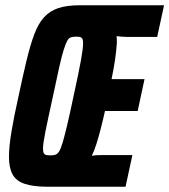

<svg xmlns="http://www.w3.org/2000/svg" viewBox="-20 -708 642 728"><path d="M161 0Q106 0 73.5 -11Q41 -22 27.5 -47Q14 -72 14 -113Q14 -152 23.5 -209Q33 -266 50 -342Q67 -422 81 -480Q95 -538 110 -578Q125 -618 146.5 -642Q168 -666 200.5 -677Q233 -688 281 -688H602L576 -568H461Q451 -568 440 -569Q429 -570 422 -571Q423 -565 423 -558.5Q423 -552 423 -544Q421 -514 416 -480Q411 -446 403 -408H528L502 -287H378Q370 -251 362 -220Q354 -189 346 -163.5Q338 -138 328 -117Q336 -119 346.5 -119.5Q357 -120 366 -120H482L456 0ZM172 -119Q183 -119 190.5 -121.5Q198 -124 204.5 -134.5Q211 -145 218 -169Q225 -193 235 -235Q245 -277 259 -344Q279 -435 287 -480Q295 -525 295 -543Q295 -553 293.5 -558Q292 -563 288.5 -565.5Q285 -568 280 -568.5Q275 -569 268 -569Q257 -569 249 -566.5Q241 -564 235 -553.5Q229 -543 221.5 -519Q214 -495 204.5 -453Q195 -411 181 -344Q161 -253 152 -208Q143 -163 143 -144Q143 -132 146.5 -126.5Q150 -121 156 -120Q162 -119 172 -119Z"/></svg>

Font: Saira ExtraCondensed ExtraBold
Style: Italic
Weight: 800
Width: 2
Italic angle: -12°
Designer: Hector Gatti with collaboration of the Omnibus-Type team
Foundry: Omnibus-Type
Version: Version 1.101